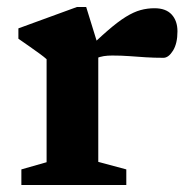

<svg xmlns="http://www.w3.org/2000/svg" viewBox="-20 -528 545 548"><path d="M421 -504.5Q453.5 -504.5 470 -486.5Q486.5 -468.5 486.5 -438.5Q486.5 -404 473.8 -383.5Q461 -363 446.5 -363Q420 -363 396.2 -364.5Q372.5 -366 349.2 -367.8Q326 -369.5 300.5 -369.5Q287 -369.5 276 -367.8Q265 -366 254 -361.5Q243 -357 230 -348.5L215.5 -373Q257 -414.5 286.8 -440.2Q316.5 -466 339.2 -480Q362 -494 381.2 -499.2Q400.5 -504.5 421 -504.5ZM260.5 -396.5V-66L340.5 -44.5V0H41V-44.5L113 -65V-359Q106.5 -365 94.2 -374Q82 -383 66.2 -394Q50.5 -405 32.5 -417.5V-447L199.5 -508H226Z"/></svg>

Font: Newsreader 9pt SemiBold
Style: Regular
Weight: 600
Designer: Hugues Gentile
Foundry: Production Type
Version: Version 1.003